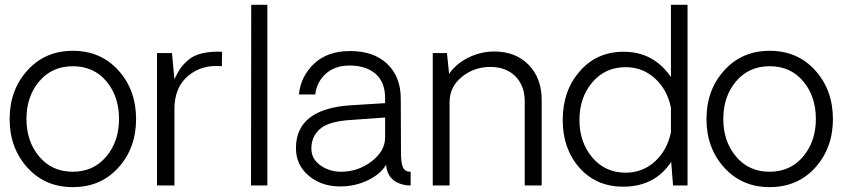

<svg xmlns="http://www.w3.org/2000/svg" viewBox="-20 -770 3498 797"><path d="M282.2 6.8Q167 6.8 93.5 -74.5Q20 -155.8 20 -275.9Q20 -396 93.5 -477.5Q167 -559.1 282.2 -559.1Q398.4 -559.1 471.7 -477.5Q544.9 -396 544.9 -275.9Q544.9 -155.8 471.7 -74.5Q398.4 6.8 282.2 6.8ZM474.1 -275.9Q474.1 -370.1 421.6 -432.6Q369.1 -495.1 282.2 -495.1Q196.3 -495.1 143.1 -432.6Q89.8 -370.1 89.8 -275.9Q89.8 -183.1 142.8 -120.1Q195.8 -57.1 282 -57.1Q368.2 -57.1 421.1 -120.1Q474.1 -183.1 474.1 -275.9Z M901.9 -555.2 900.9 -495.1Q817.9 -502.9 761 -455.1Q704.1 -407.2 704.1 -317.9V0H631.8V-549.8H693.8L704.1 -440.9Q715.3 -465.8 727.1 -483.4Q738.8 -501 760.7 -520.5Q782.7 -540 818.8 -548.6Q855 -557.1 901.9 -555.2Z M1022 0 1022.9 -750H1089.8V0Z M1392.6 3.9Q1313.5 3.9 1261 -41Q1208.5 -85.9 1208.5 -154.8Q1208.5 -317.9 1435.5 -333L1578.6 -341.8V-362.8Q1578.6 -428.7 1539.1 -463.4Q1499.5 -498 1430.7 -498Q1370.6 -498 1332.8 -464.1Q1294.9 -430.2 1288.6 -377.9H1220.7Q1228.5 -453.1 1283.7 -505.6Q1338.9 -558.1 1433.6 -558.1Q1531.7 -558.1 1587.6 -504.6Q1643.6 -451.2 1643.6 -359.9L1644.5 -134.8Q1644.5 -90.8 1653.6 -73.5Q1662.6 -56.2 1684.6 -57.1V0Q1669.4 0 1656.7 -2.9Q1588.9 -17.1 1582.5 -85.9Q1560.5 -47.9 1507.6 -22Q1454.6 3.9 1392.6 3.9ZM1395.5 -57.1Q1466.3 -57.1 1522.5 -100.1Q1578.6 -143.1 1578.6 -199.2V-282.2L1435.5 -272Q1343.8 -266.1 1308.1 -234.6Q1272.5 -203.1 1272.5 -153.8Q1272.5 -109.9 1310.1 -83.5Q1347.7 -57.1 1395.5 -57.1Z M2032.2 -556.2Q2120.1 -556.2 2174.3 -501Q2228.5 -445.8 2228.5 -355V0H2158.2V-349.1Q2158.2 -414.1 2119.4 -453.1Q2080.6 -492.2 2015.6 -492.2Q1947.8 -492.2 1897 -450.7Q1846.2 -409.2 1846.2 -346.2V0H1776.4V-549.8H1835.4L1844.2 -462.9Q1872.1 -504.9 1923.6 -530.5Q1975.1 -556.2 2032.2 -556.2Z M2834 -750V0H2773.9L2766.1 -98.1Q2698.2 4.9 2566.9 4.9Q2455.1 4.9 2385.5 -73.5Q2315.9 -151.9 2315.9 -272Q2315.9 -393.1 2386.5 -474.1Q2457 -555.2 2568.8 -555.2Q2692.9 -555.2 2765.1 -450.2V-750ZM2577.1 -53.2Q2647.9 -53.2 2699 -100.1Q2750 -147 2765.1 -221.2V-323.2Q2750 -397.5 2699 -444.3Q2647.9 -491.2 2577.1 -491.2Q2492.2 -491.2 2438.7 -428.2Q2385.3 -365.2 2385.3 -272.2Q2385.3 -179.2 2438.7 -116.2Q2492.2 -53.2 2577.1 -53.2Z M3174.8 6.8Q3059.6 6.8 2986.1 -74.5Q2912.6 -155.8 2912.6 -275.9Q2912.6 -396 2986.1 -477.5Q3059.6 -559.1 3174.8 -559.1Q3291 -559.1 3364.3 -477.5Q3437.5 -396 3437.5 -275.9Q3437.5 -155.8 3364.3 -74.5Q3291 6.8 3174.8 6.8ZM3366.7 -275.9Q3366.7 -370.1 3314.2 -432.6Q3261.7 -495.1 3174.8 -495.1Q3088.9 -495.1 3035.6 -432.6Q2982.4 -370.1 2982.4 -275.9Q2982.4 -183.1 3035.4 -120.1Q3088.4 -57.1 3174.6 -57.1Q3260.7 -57.1 3313.7 -120.1Q3366.7 -183.1 3366.7 -275.9Z"/></svg>

Font: Oakes Grotesk
Style: Light
Weight: 300
Designer: Samuel Oakes
Foundry: Samuel Oakes
Version: Version 1.0 | wf-rip DC20170320